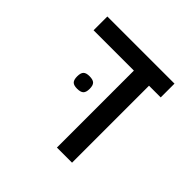

<svg xmlns="http://www.w3.org/2000/svg" viewBox="-156 -760 911 911"><g transform="rotate(45 300.0 -304.5)"><path d="M341.5 -516.5H71V-609H521.5V-516.5H443V0H341.5ZM170.5 -307Q170.5 -330 179.8 -339.5Q189 -349 211.5 -349Q235 -349 244.8 -339.5Q254.5 -330 254.5 -307Q254.5 -284 244.8 -274.5Q235 -265 211.5 -265Q189 -265 179.8 -274.5Q170.5 -284 170.5 -307Z"/></g></svg>

Font: JuliaMono Medium
Style: Regular
Weight: 500
Monospace: yes
Designer: cormullion
Foundry: corm
Version: Version 0.054; ttfautohint (v1.8.4)